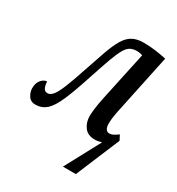

<svg xmlns="http://www.w3.org/2000/svg" viewBox="-179 -655 901 977"><g transform="rotate(30 271.5 -166.0)"><path d="M449 3Q440 6 430 8Q420 10 409 10Q367 10 347 -17.5Q327 -45 327 -82Q327 -93 330 -122Q333 -151 344 -202L404 -482Q389 -488 370 -488Q349 -488 333 -479.5Q317 -471 303 -447Q289 -423 272.5 -377.5Q256 -332 232 -259Q199 -157 174 -99Q149 -41 123 -17.5Q97 6 61 7Q31 8 17 -13.5Q3 -35 3 -58Q3 -90 19 -107.5Q35 -125 52 -125Q52 -108 58.5 -91Q65 -74 83 -74Q98 -74 112.5 -90.5Q127 -107 145 -150.5Q163 -194 190 -276Q214 -348 232 -398.5Q250 -449 269 -481Q288 -513 314 -527.5Q340 -542 379 -542Q414 -542 448.5 -537.5Q483 -533 514 -526L446 -203Q439 -172 434.5 -145Q430 -118 430 -97Q430 -77 437 -65.5Q444 -54 458 -54Q469 -54 480.5 -60Q492 -66 507 -77L522 -48L414 210H338Z"/></g></svg>

Font: Noto Serif ExtraCondensed Medium
Style: Italic
Weight: 500
Width: 2
Italic angle: -12°
Designer: Monotype Design Team
Foundry: Monotype Imaging Inc.
Version: Version 2.013; ttfautohint (v1.8.4.7-5d5b)